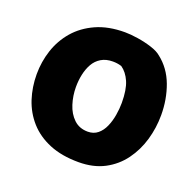

<svg xmlns="http://www.w3.org/2000/svg" viewBox="-104 -662 795 779"><g transform="rotate(20 294.0 -273.0)"><path d="M308.9 -553Q332.7 -553 364.6 -548.1Q396.6 -543.2 425.5 -533.9Q454.4 -524.7 469.2 -511.7Q516.8 -474.7 539.1 -414.9Q561.3 -355.1 561.3 -287Q561.3 -232 546.2 -179.7Q531 -127.4 500.1 -85.2Q469.2 -42.9 422.1 -18Q374.9 6.9 310.9 6.9Q238.1 6.9 184.9 -15.1Q131.7 -37.1 97.1 -75.9Q62.6 -114.7 46.1 -164.9Q29.7 -215.2 29.7 -271Q29.7 -324.6 46.3 -375.1Q63 -425.7 97.4 -465.6Q131.8 -505.4 184.4 -529.2Q237.1 -553 308.9 -553ZM197.1 -276.4Q197.1 -238.9 208.3 -203.3Q219.4 -167.8 243.4 -144.9Q267.3 -122.1 304 -122.1Q329 -122.1 346.6 -136.5Q364.1 -150.9 374.4 -174.6Q384.8 -198.2 389.4 -225.8Q394.1 -253.4 394.1 -278.9Q394.1 -336 379.7 -369.2Q365.2 -402.3 340.8 -419.1Q330.1 -422.3 321.5 -423.4Q312.9 -424.6 303 -424.6Q273.7 -424.6 252.9 -412Q232.1 -399.4 220.2 -378.2Q208.3 -357 202.7 -330.8Q197.1 -304.7 197.1 -276.4Z"/></g></svg>

Font: Playpen Sans
Style: Regular
Weight: 400
Designer: Laura Meseguer, Veronika Burian, José Scaglione, Kostas Bartsokas, Vera Evstafieva, Tom Grace, Yorlmar Campos
Foundry: TypeTogether
Version: Version 2.000